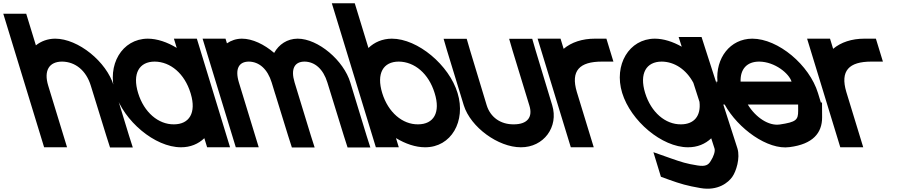

<svg xmlns="http://www.w3.org/2000/svg" viewBox="-224 -849 5559 1172"><path d="M563.9 -20 586.6 51H447.6L425.2 -19L330.3 -326C301.9 -419 235.7 -472 155.4 -473C76.4 -473 41.9 -419 70.3 -326L91.7 -256L163.9 -20L185.3 50H45.3L23.9 -20L-48.3 -256L-69.7 -326L-182.5 -695L-203.9 -765H-63.9L-42.5 -695L-4.9 -572.2C26.9 -597.6 67 -612.7 112.6 -613C253.6 -613 426.7 -472 470.3 -326Z M479.1 -281C426.5 -453 520.9 -612 677.6 -613C735.1 -613 797 -591.8 854.8 -556.6L837.6 -613H977.6L999 -543L1078 -284.6L1079.1 -281L1158.9 -20L1180.3 50H1040.3L1023.3 -5.5C987.1 29.4 938.2 50.4 880.3 50C721.3 50 531.1 -111 479.1 -281ZM619.1 -281C655.2 -163 742.8 -89 837.5 -90C932 -90 974.9 -160.8 940.7 -275.7L939.1 -281C902.7 -400 816.7 -472 720.4 -473C625.4 -473 582.7 -400 619.1 -281Z M1449.5 -526.1C1478.3 -577.8 1528.9 -612.5 1592.6 -613C1718.6 -613 1874.6 -479 1914.5 -345L2013.9 -20L2036.6 51H1897.6L1875.2 -19L1774.5 -345C1749.1 -428 1697.7 -472 1635.4 -473C1573.8 -473 1549.5 -428.6 1574 -346.7L1574.5 -345L1595.9 -275L1673.9 -20L1696.6 51H1557.6L1535.2 -19L1456.1 -275H1455.9L1434.5 -345C1409.1 -428 1357.7 -472 1295.4 -473C1233.4 -473 1209.1 -428 1234.5 -345L1255.9 -275L1333.9 -20L1355.3 50H1215.3L1193.9 -20L1115.9 -275L1094.5 -345L1034 -543L1012.6 -613H1152.6L1161.3 -584.4C1186.9 -602.2 1217.8 -612.7 1252.6 -613C1316.9 -613 1389 -578.1 1449.5 -526.1Z M2193.1 -6.1 2210.3 50H2070.3L2048.9 -20L1969.1 -281L1823 -759L1801.5 -829H1941.5L1963 -759L2025 -556.1C2061.5 -591.4 2110.4 -612.6 2167.6 -613C2326.6 -613 2518.1 -451 2569.1 -281C2621.4 -110 2530.6 51 2370.3 50C2312.8 50 2251 29 2193.1 -6.1ZM2109.1 -281C2145.2 -163 2232.8 -89 2327.5 -90C2423.5 -90 2466.5 -162 2429.1 -281C2392.7 -400 2306.7 -472 2210.4 -473C2114.4 -473 2072.7 -400 2109.1 -281Z M2504 -543 2483.9 -612H2624.9L2645.3 -542L2746.7 -207C2769 -134 2830.8 -89 2912.5 -90C2995.5 -90 3030 -134 3007 -206L3006.7 -207L2904 -543L2883.9 -612H3024.9L3045.3 -542L3146.7 -207C3187.4 -74 3094.6 51 2955.3 50C2817.3 50 2649 -72 2607 -206L2606.7 -207Z M3216.6 -550.9C3263.7 -591 3330.3 -613 3407.6 -613H3477.6L3520.4 -473H3450.4C3313.3 -473 3258.3 -417.6 3297.1 -287.5L3298.8 -282L3320.2 -212L3378.9 -20L3400.3 50H3260.3L3238.9 -20L3180.2 -212L3158.8 -282C3158.4 -283.2 3158 -284.5 3157.7 -285.7L3079 -543L3057.6 -613H3197.6Z M3573.8 -282C3521.5 -453 3615.9 -612 3772.6 -613C3826 -613 3883.2 -594.7 3937.4 -563.9L3918.5 -623H4058.5L4080.6 -554L4147.2 -347.4C4158.2 -325.9 4167.2 -304 4173.8 -282C4179.4 -263.7 4183.3 -245.6 4185.7 -227.7L4277.1 56L4277.4 57C4295.5 116 4269.5 198 4245.6 231C4222.7 264 4159.2 318 4051.4 299C3970.1 285 3929.5 273 3859.8 248L3810.3 230L3764.5 80L3872.1 118C3938.1 141 3964.9 150 4034.2 161C4083.7 169 4101 157 4114.7 133L4115.4 132C4131 108 4142.9 75 4137.7 58L4117.5 -4.8C4081.3 29.7 4032.8 50.4 3975.3 50C3816.3 50 3626.1 -111 3573.8 -282ZM3713.8 -282C3750.2 -163 3837.8 -89 3932.5 -90C4012.7 -90 4055.7 -141 4045.8 -227.3L4008.4 -343.5C3965 -424.6 3893.6 -472.2 3815.4 -473C3720.4 -473 3677.7 -400 3713.8 -282Z M4296.7 -351H4607.7C4592.7 -400 4506.7 -472 4410.4 -473C4335.8 -473 4294.1 -428 4296.7 -351ZM4199.4 -211H4190.5L4169.1 -281L4147.7 -351H4155.4C4143.4 -494.4 4232.4 -612.1 4367.6 -613C4526.6 -613 4716.8 -452 4769.1 -281L4786.8 -223H4793.8L4794.3 -133C4794.7 -37 4737.5 31 4596 49C4462.6 68 4281 -63.3 4199.4 -211ZM4647.9 -211H4340.6C4389.1 -131 4469.1 -79.5 4534.8 -89H4535.8C4636.2 -104 4648.2 -117 4648.1 -173Z M4861.6 -550.9C4908.7 -591 4975.3 -613 5052.6 -613H5122.6L5165.4 -473H5095.4C4958.3 -473 4903.3 -417.6 4942.1 -287.5L4943.8 -282L4965.2 -212L5023.9 -20L5045.3 50H4905.3L4883.9 -20L4825.2 -212L4803.8 -282C4803.4 -283.2 4803 -284.5 4802.7 -285.7L4724 -543L4702.6 -613H4842.6Z"/></svg>

Font: Nordica Plus
Style: NordicaClassicRgOpObl
Weight: 500
Version: Version 1.01